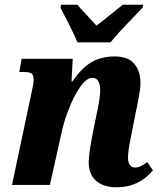

<svg xmlns="http://www.w3.org/2000/svg" viewBox="-20 -786 688 816"><path d="M357 -97Q357 -127 372 -209L388 -288Q406 -369 406 -402Q406 -424 398.5 -439.5Q391 -455 373 -455Q347 -455 320 -415.5Q293 -376 271.5 -320.5Q250 -265 241 -219L192 0H31L115 -397Q123 -431 123 -449Q123 -467 114 -473.5Q105 -480 82 -480H62L72 -536H289L284 -440H288Q326 -496 367.5 -521Q409 -546 468 -546Q525 -546 551 -514.5Q577 -483 577 -434Q577 -410 570.5 -377Q564 -344 563 -337Q559 -321 558 -314L538 -212Q524 -147 524 -116Q524 -96 532 -85Q540 -74 554 -74Q566 -74 577.5 -79.5Q589 -85 606 -97L630 -62Q570 10 476 10Q419 10 388 -18Q357 -46 357 -97ZM237 -753 240 -766H309Q319 -753 358 -712L390 -677Q419 -699 502 -766H589L586 -753Q577 -743 554 -720Q476 -640 450 -606H309Q296 -641 237 -753Z"/></svg>

Font: Noto Serif NarrowExtraBold
Style: Italic
Weight: 800
Width: 4
Italic angle: -12°
Designer: Monotype Design Team
Foundry: Monotype Imaging Inc.
Version: Version 1.001